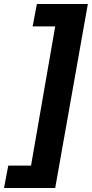

<svg xmlns="http://www.w3.org/2000/svg" viewBox="-99 -743 456 953"><path d="M-79 190 -58 79H55L175 -612H63L84 -723H337L175 190Z"/></svg>

Font: Anybody UltraCondensed Black
Style: Italic
Weight: 900
Width: 1
Italic angle: -10°
Designer: Tyler Finck
Foundry: Etcetera Type Company
Version: Version 1.010; ttfautohint (v1.8.3) -l 8 -r 50 -G 200 -x 14 